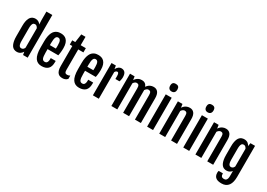

<svg xmlns="http://www.w3.org/2000/svg" viewBox="10 -2085 4809 3461"><g transform="rotate(30 2414.5 -354.5)"><path d="M192.4 7.8C208 7.8 222 5.9 234.4 2C246.7 -2 257.8 -7.2 267.6 -13.9C277.3 -20.6 285.8 -28.2 293 -36.6C300.1 -45.1 306.5 -53.7 312 -62.5L322.8 0H418.9V-888.2H295.9V-709L299.8 -624L299.3 -623.5C294.8 -630.4 289.1 -637.1 282.2 -643.8C275.4 -650.5 267.6 -656.5 258.8 -661.9C250 -667.2 240.2 -671.5 229.5 -674.8C218.8 -678.1 207.4 -679.7 195.3 -679.7C188.8 -679.7 180.6 -679.2 170.7 -678.2C160.7 -677.2 150.3 -674.5 139.4 -669.9C128.5 -665.4 117.6 -658.3 106.7 -648.7C95.8 -639.1 85.9 -625.7 77.1 -608.6C68.4 -591.6 61.3 -570 55.9 -543.9C50.5 -517.9 47.9 -486 47.9 -448.2V-234.9C47.9 -196.8 50.4 -164.4 55.4 -137.7C60.5 -111 67.1 -88.6 75.2 -70.6C83.3 -52.5 92.6 -38.2 103 -27.8C113.4 -17.4 124 -9.6 134.8 -4.4C145.5 0.8 155.9 4.2 166 5.6C176.1 7.1 184.9 7.8 192.4 7.8ZM234.4 -87.9C225.3 -87.9 216.9 -89.6 209.2 -93C201.6 -96.4 195 -102.6 189.5 -111.6C183.9 -120.5 179.6 -133 176.5 -148.9C173.4 -164.9 171.9 -185.4 171.9 -210.4V-468.3C171.9 -493.3 173.4 -513.8 176.5 -529.5C179.6 -545.3 183.9 -557.7 189.5 -566.7C195 -575.6 201.5 -581.7 209 -585C216.5 -588.2 224.8 -589.8 233.9 -589.8C248.5 -589.8 261 -585 271.2 -575.4C281.5 -565.8 289.7 -554.2 295.9 -540.5V-136.2C293.3 -130 290.1 -124 286.4 -118.2C282.6 -112.3 278.2 -107.2 273.2 -102.8C268.1 -98.4 262.5 -94.8 256.1 -92C249.8 -89.3 242.5 -87.9 234.4 -87.9Z M708 7.3C765.6 7.3 809.7 -7.2 840.1 -36.4C870.5 -65.5 885.7 -112 885.7 -175.8V-201.7H782.7V-180.7C782.7 -163.1 781.1 -148.4 777.8 -136.5C774.6 -124.6 770.3 -115.1 764.9 -107.9C759.5 -100.7 753.3 -95.6 746.1 -92.5C738.9 -89.4 731.6 -87.9 724.1 -87.9C710.1 -87.9 698.5 -90.6 689.2 -95.9C679.9 -101.3 672.6 -110.1 667.2 -122.3C661.9 -134.5 658 -150.6 655.8 -170.7C653.5 -190.7 652.3 -215.3 652.3 -244.6V-313H875.5C877.8 -323.7 880 -335.4 882.1 -348.1C884.2 -360.8 885.9 -373.9 887.2 -387.5C888.5 -401 889.6 -414.7 890.4 -428.7C891.2 -442.7 891.6 -456.5 891.6 -470.2C891.6 -510.6 887 -544.3 877.7 -571.3C868.4 -598.3 856 -619.9 840.3 -636C824.7 -652.1 806.6 -663.5 786.1 -670.2C765.6 -676.8 744.3 -680.2 722.2 -680.2C710.1 -680.2 697 -679.3 682.9 -677.5C668.7 -675.7 654.5 -671.6 640.1 -665.3C625.8 -658.9 611.9 -649.7 598.4 -637.7C584.9 -625.7 573 -609.3 562.7 -588.6C552.5 -568 544.2 -542.4 537.8 -512C531.5 -481.5 528.3 -445 528.3 -402.3V-275.4C528.3 -225.3 532.2 -182.4 540 -146.7C547.9 -111.1 559.4 -81.9 574.7 -59.1C590 -36.3 608.8 -19.5 631.1 -8.8C653.4 2 679 7.3 708 7.3ZM776.4 -396H652.3V-437C652.3 -466 653.6 -490.2 656.2 -509.8C658.9 -529.3 662.8 -545 668 -556.9C673.2 -568.8 679.9 -577.2 688 -582.3C696.1 -587.3 705.6 -589.8 716.3 -589.8C736.8 -589.8 752.3 -580.1 762.7 -560.5C773.1 -541 778.3 -509.1 778.3 -464.8V-448.5C778.3 -442.1 778.2 -435.7 778.1 -429.2C777.9 -422.7 777.7 -416.4 777.3 -410.4C777 -404.4 776.7 -399.6 776.4 -396Z M1010.3 -584.5V-167.5C1010.3 -131 1013.9 -101.4 1021.2 -78.6C1028.6 -55.8 1038.4 -38 1050.8 -25.1C1063.2 -12.3 1077.3 -3.6 1093.3 1C1109.2 5.5 1125.8 7.8 1143.1 7.8C1151.9 7.8 1160.8 7.2 1169.9 5.9C1179 4.6 1188 2.2 1196.8 -1.2C1205.6 -4.6 1214.1 -9.1 1222.4 -14.6C1230.7 -20.2 1238.4 -27.3 1245.6 -36.1V-104.5C1237.1 -99.3 1228.3 -95.2 1219 -92.3C1209.7 -89.4 1199.1 -87.9 1187 -87.9C1179.9 -87.9 1173 -88.7 1166.5 -90.3C1160 -92 1154.3 -95.3 1149.4 -100.3C1144.5 -105.4 1140.7 -112.4 1137.9 -121.3C1135.2 -130.3 1133.8 -142.1 1133.8 -156.7V-584.5H1241.2V-672.4H1133.8V-846.7H1045.9L1021 -672.4H958V-584.5Z M1487.8 7.3C1545.4 7.3 1589.4 -7.2 1619.9 -36.4C1650.3 -65.5 1665.5 -112 1665.5 -175.8V-201.7H1562.5V-180.7C1562.5 -163.1 1560.9 -148.4 1557.6 -136.5C1554.4 -124.6 1550 -115.1 1544.7 -107.9C1539.3 -100.7 1533 -95.6 1525.9 -92.5C1518.7 -89.4 1511.4 -87.9 1503.9 -87.9C1489.9 -87.9 1478.3 -90.6 1469 -95.9C1459.7 -101.3 1452.4 -110.1 1447 -122.3C1441.7 -134.5 1437.8 -150.6 1435.5 -170.7C1433.3 -190.7 1432.1 -215.3 1432.1 -244.6V-313H1655.3C1657.6 -323.7 1659.7 -335.4 1661.9 -348.1C1664 -360.8 1665.7 -373.9 1667 -387.5C1668.3 -401 1669.4 -414.7 1670.2 -428.7C1671 -442.7 1671.4 -456.5 1671.4 -470.2C1671.4 -510.6 1666.7 -544.3 1657.5 -571.3C1648.2 -598.3 1635.7 -619.9 1620.1 -636C1604.5 -652.1 1586.4 -663.5 1565.9 -670.2C1545.4 -676.8 1524.1 -680.2 1502 -680.2C1489.9 -680.2 1476.8 -679.3 1462.6 -677.5C1448.5 -675.7 1434.2 -671.6 1419.9 -665.3C1405.6 -658.9 1391.7 -649.7 1378.2 -637.7C1364.7 -625.7 1352.8 -609.3 1342.5 -588.6C1332.3 -568 1324 -542.4 1317.6 -512C1311.3 -481.5 1308.1 -445 1308.1 -402.3V-275.4C1308.1 -225.3 1312 -182.4 1319.8 -146.7C1327.6 -111.1 1339.2 -81.9 1354.5 -59.1C1369.8 -36.3 1388.6 -19.5 1410.9 -8.8C1433.2 2 1458.8 7.3 1487.8 7.3ZM1556.2 -396H1432.1V-437C1432.1 -466 1433.4 -490.2 1436 -509.8C1438.6 -529.3 1442.5 -545 1447.8 -556.9C1453 -568.8 1459.6 -577.2 1467.8 -582.3C1475.9 -587.3 1485.4 -589.8 1496.1 -589.8C1516.6 -589.8 1532.1 -580.1 1542.5 -560.5C1552.9 -541 1558.1 -509.1 1558.1 -464.8V-448.5C1558.1 -442.1 1558 -435.7 1557.9 -429.2C1557.7 -422.7 1557.5 -416.4 1557.1 -410.4C1556.8 -404.4 1556.5 -399.6 1556.2 -396Z M1775.9 -672.4V0H1899.4V-553.7C1904.9 -565.1 1911.9 -574 1920.2 -580.3C1928.5 -586.7 1937.5 -589.8 1947.3 -589.8C1951.8 -589.8 1956.1 -588.8 1960 -586.7C1963.9 -584.6 1967.3 -580.8 1970.2 -575.4C1973.1 -570.1 1975.5 -563 1977.3 -554.2C1979.1 -545.4 1980 -534.2 1980 -520.5V-458H2065.9C2068.2 -464.8 2070.4 -472.4 2072.5 -480.7C2074.6 -489 2076.4 -497.3 2077.9 -505.6C2079.3 -513.9 2080.5 -521.9 2081.3 -529.5C2082.1 -537.2 2082.5 -543.8 2082.5 -549.3C2082.5 -592.9 2074.1 -625.7 2057.1 -647.5C2040.2 -669.3 2014 -680.2 1978.5 -680.2C1960 -680.2 1941.8 -673.8 1924.1 -661.1C1906.3 -648.4 1890.6 -629.4 1877 -604L1866.2 -672.4Z M2160.6 -672.4V0H2284.2V-543.9C2293.3 -558.3 2303.5 -569.5 2314.9 -577.6C2326.3 -585.8 2337.6 -589.8 2348.6 -589.8C2358.7 -589.8 2367.4 -588.5 2374.5 -585.7C2381.7 -582.9 2387.5 -578.5 2392.1 -572.3C2396.6 -566.1 2400.1 -557.9 2402.3 -547.9C2404.6 -537.8 2405.8 -525.4 2405.8 -510.7V0H2529.3V-525.4V-534.2C2529.3 -537.1 2529.1 -540 2528.8 -543C2538.2 -557.6 2548.7 -569.1 2560.1 -577.4C2571.5 -585.7 2582.8 -589.8 2594.2 -589.8C2604.3 -589.8 2613 -588.5 2620.1 -585.7C2627.3 -582.9 2633.1 -578.5 2637.7 -572.3C2642.3 -566.1 2645.7 -557.9 2647.9 -547.9C2650.2 -537.8 2651.4 -525.4 2651.4 -510.7V0H2774.9V-515.1C2774.9 -570.1 2764.2 -611.4 2742.9 -638.9C2721.6 -666.4 2691.4 -680.2 2652.3 -680.2C2640 -680.2 2627.8 -679 2615.7 -676.5C2603.7 -674.1 2591.8 -669.9 2580.1 -664.1C2568.4 -658.2 2557 -650.4 2546.1 -640.6C2535.2 -630.9 2524.9 -618.7 2515.1 -604C2505.7 -629.4 2491.9 -648.4 2473.6 -661.1C2455.4 -673.8 2433.1 -680.2 2406.7 -680.2C2394.4 -680.2 2381.9 -678.9 2369.4 -676.3C2356.9 -673.7 2344.6 -669.3 2332.8 -663.1C2320.9 -656.9 2309.4 -648.7 2298.3 -638.4C2287.3 -628.2 2276.9 -615.4 2267.1 -600.1V-600.6L2256.3 -672.4Z M2968.8 -768.6C2993.2 -768.6 3011.8 -775.6 3024.7 -789.8C3037.5 -804 3043.9 -823.7 3043.9 -849.1C3043.9 -876.5 3037.6 -896.3 3024.9 -908.7C3012.2 -921.1 2993.7 -927.2 2969.2 -927.2C2957.5 -927.2 2947.1 -925.9 2938 -923.1C2928.9 -920.3 2921.1 -915.9 2914.8 -909.9C2908.4 -903.9 2903.6 -895.9 2900.1 -886C2896.7 -876.1 2895 -863.8 2895 -849.1C2895 -822.8 2901.6 -802.7 2914.8 -789.1C2928 -775.4 2946 -768.6 2968.8 -768.6ZM2904.8 -672.4V0H3028.3V-672.4Z M3157.2 -672.4V0H3280.8V-543.9C3290.2 -558.3 3301 -569.5 3313.2 -577.6C3325.4 -585.8 3337.7 -589.8 3350.1 -589.8C3367.7 -589.8 3381 -584.1 3390.1 -572.5C3399.3 -561 3403.8 -540.4 3403.8 -510.7V0H3527.3V-515.1C3527.3 -570.1 3516.7 -611.4 3495.4 -638.9C3474 -666.4 3443.7 -680.2 3404.3 -680.2C3391.9 -680.2 3379.5 -678.9 3366.9 -676.3C3354.4 -673.7 3342.1 -669.3 3330.1 -663.1C3318 -656.9 3306.4 -648.7 3295.2 -638.4C3283.9 -628.2 3273.4 -615.4 3263.7 -600.1V-600.6L3252.4 -672.4Z M3721.2 -768.6C3745.6 -768.6 3764.2 -775.6 3777.1 -789.8C3790 -804 3796.4 -823.7 3796.4 -849.1C3796.4 -876.5 3790 -896.3 3777.3 -908.7C3764.6 -921.1 3746.1 -927.2 3721.7 -927.2C3710 -927.2 3699.5 -925.9 3690.4 -923.1C3681.3 -920.3 3673.6 -915.9 3667.2 -909.9C3660.9 -903.9 3656 -895.9 3652.6 -886C3649.2 -876.1 3647.5 -863.8 3647.5 -849.1C3647.5 -822.8 3654.1 -802.7 3667.2 -789.1C3680.4 -775.4 3698.4 -768.6 3721.2 -768.6ZM3657.2 -672.4V0H3780.8V-672.4Z M3909.7 -672.4V0H4033.2V-543.9C4042.6 -558.3 4053.5 -569.5 4065.7 -577.6C4077.9 -585.8 4090.2 -589.8 4102.5 -589.8C4120.1 -589.8 4133.5 -584.1 4142.6 -572.5C4151.7 -561 4156.2 -540.4 4156.2 -510.7V0H4279.8V-515.1C4279.8 -570.1 4269.1 -611.4 4247.8 -638.9C4226.5 -666.4 4196.1 -680.2 4156.7 -680.2C4144.4 -680.2 4131.9 -678.9 4119.4 -676.3C4106.9 -673.7 4094.6 -669.3 4082.5 -663.1C4070.5 -656.9 4058.8 -648.7 4047.6 -638.4C4036.4 -628.2 4025.9 -615.4 4016.1 -600.1V-600.6L4004.9 -672.4Z M4508.3 45.9H4420.9C4418.6 53.7 4417 61 4416 67.9C4415 74.7 4414.6 80.4 4414.6 85C4414.6 111.3 4418.8 133.1 4427.2 150.1C4435.7 167.2 4447.3 180.7 4461.9 190.7C4476.6 200.6 4493.7 207.5 4513.2 211.4C4532.7 215.3 4553.5 217.3 4575.7 217.3C4608.6 217.3 4636.8 211.6 4660.4 200.2C4684 188.8 4703.5 172.4 4718.8 151.1C4734 129.8 4745.3 104.1 4752.4 74C4759.6 43.9 4763.2 10.1 4763.2 -27.3V-672.9H4667L4655.8 -606.4C4651.2 -615.2 4645.7 -624 4639.2 -632.8C4632.6 -641.6 4624.8 -649.5 4615.5 -656.5C4606.2 -663.5 4595.3 -669.1 4582.8 -673.3C4570.2 -677.6 4555.8 -679.7 4539.6 -679.7C4531.4 -679.7 4522.1 -679 4511.7 -677.7C4501.3 -676.4 4490.6 -673.3 4479.7 -668.2C4468.8 -663.2 4458.1 -655.8 4447.5 -646C4436.9 -636.2 4427.6 -622.7 4419.4 -605.5C4411.3 -588.2 4404.7 -566.8 4399.7 -541.3C4394.6 -515.7 4392.1 -484.7 4392.1 -448.2V-271.5C4392.1 -233.4 4394.6 -200.9 4399.7 -174.1C4404.7 -147.2 4411.3 -124.8 4419.4 -106.9C4427.6 -89 4436.8 -74.8 4447.3 -64.2C4457.7 -53.6 4468.3 -45.7 4479 -40.5C4489.7 -35.3 4500.2 -32 4510.3 -30.5C4520.3 -29.1 4529.1 -28.3 4536.6 -28.3C4562.3 -28.3 4583.9 -33.4 4601.3 -43.7C4618.7 -54 4633 -66.2 4644 -80.6V25.4C4644 45.9 4642.1 62.7 4638.2 75.7C4634.3 88.7 4629.2 98.9 4622.8 106.2C4616.5 113.5 4609 118.6 4600.6 121.3C4592.1 124.1 4583.3 125.5 4574.2 125.5C4551.8 125.5 4535.2 119.5 4524.4 107.4C4513.7 95.4 4508.3 74.9 4508.3 45.9ZM4578.6 -124C4569.5 -124 4561.1 -125.7 4553.5 -129.2C4545.8 -132.6 4539.2 -138.8 4533.7 -147.9C4528.2 -157.1 4523.8 -169.6 4520.8 -185.5C4517.7 -201.5 4516.1 -222 4516.1 -247.1V-468.3C4516.1 -493.3 4517.7 -513.8 4520.8 -529.5C4523.8 -545.3 4528.2 -557.7 4533.7 -566.7C4539.2 -575.6 4545.7 -581.7 4553.2 -585C4560.7 -588.2 4569 -589.8 4578.1 -589.8C4592.8 -589.8 4605.2 -585 4615.5 -575.4C4625.7 -565.8 4634 -554.2 4640.1 -540.5V-172.9C4637.5 -166.7 4634.4 -160.6 4630.6 -154.8C4626.9 -148.9 4622.5 -143.7 4617.4 -139.2C4612.4 -134.6 4606.7 -130.9 4600.3 -128.2C4594 -125.4 4586.8 -124 4578.6 -124Z"/></g></svg>

Font: Fjalla One
Style: Regular
Weight: 400
Designer: Irina Smirnova
Foundry: Irina Smirnova
Version: Version 1.001